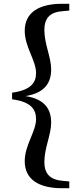

<svg xmlns="http://www.w3.org/2000/svg" viewBox="-20 -819 420 1017"><path d="M44 -293C144 -280 171 -240 171 -188C171 -122 111 -51 111 35C111 131 185 178 309 178H347V142L313 139C243 133 215 100 215 38C215 -35 251 -106 251 -169C251 -238 220 -294 115 -310C220 -327 251 -383 251 -452C251 -515 215 -586 215 -659C215 -722 243 -755 313 -760L347 -763V-799H309C185 -799 111 -752 111 -656C111 -570 171 -499 171 -432C171 -381 144 -342 44 -328Z"/></svg>

Font: Noto Serif SC
Style: Bold
Weight: 700
Designer: Ryoko NISHIZUKA 西塚涼子 (kana & ideographs); Frank Grießhammer (Latin, Greek & Cyrillic); Wenlong ZHANG 张文龙 (bopomofo); San
Foundry: Adobe
Version: Version 2.001;hotconv 1.1.0;makeotfexe 2.6.0